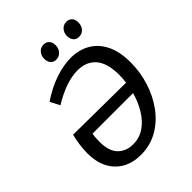

<svg xmlns="http://www.w3.org/2000/svg" viewBox="-245 -1021 1168 1168"><g transform="rotate(-45 339.0 -437.0)"><path d="M280 10Q176 10 115.5 -53.5Q55 -117 55 -227Q55 -262 60.5 -301Q66 -340 74 -369L526 -365Q530 -397 530 -427Q530 -529 488 -578Q446 -627 370 -627Q272 -627 146 -550L114 -612Q189 -662 260.5 -686Q332 -710 394 -710Q464 -710 518 -679Q572 -648 602.5 -586.5Q633 -525 633 -432Q633 -350 608.5 -271.5Q584 -193 537.5 -129Q491 -65 425.5 -27.5Q360 10 280 10ZM157 -224Q157 -145 194 -107Q231 -69 291 -69Q348 -69 391.5 -100Q435 -131 465 -181.5Q495 -232 511 -290H162Q159 -272 158 -255Q157 -238 157 -224ZM324 -764Q302 -764 289 -779.5Q276 -795 276 -819Q276 -847 292.5 -865.5Q309 -884 335 -884Q357 -884 370.5 -869.5Q384 -855 384 -830Q384 -801 367 -782.5Q350 -764 324 -764ZM521 -764Q498 -764 485 -779.5Q472 -795 472 -819Q472 -847 488.5 -865.5Q505 -884 531 -884Q553 -884 566.5 -869.5Q580 -855 580 -830Q580 -801 563.5 -782.5Q547 -764 521 -764Z"/></g></svg>

Font: Bitter Medium
Style: Italic
Weight: 500
Italic angle: -9°
Designer: Sol Matas, and Bitter project Authors
Foundry: Sol Matas
Version: Version 2.001